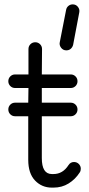

<svg xmlns="http://www.w3.org/2000/svg" viewBox="-20 -852 407 877"><path d="M293 -98Q302 -112 318 -112Q331 -112 340 -103Q349 -94 349 -81Q349 -71 344 -64Q324 -33 293.5 -14Q263 5 224 5H217Q171 5 140 -27.5Q109 -60 109 -122V-321H49Q36 -321 27 -330Q18 -339 18 -352Q18 -365 27 -374Q36 -383 49 -383H109L110 -450H49Q36 -450 27 -459Q18 -468 18 -481Q18 -494 27 -503Q36 -512 49 -512H110V-628Q110 -641 119 -650Q128 -659 141 -659Q154 -659 163 -650Q172 -641 172 -628L171 -512H303Q316 -512 325 -503Q334 -494 334 -481Q334 -468 325 -459Q316 -450 303 -450H171V-383H303Q316 -383 325 -374Q334 -365 334 -352Q334 -339 325 -330Q316 -321 303 -321H171V-130Q171 -57 217 -57H224Q267 -57 293 -98ZM282 -807Q284 -818 292.5 -825Q301 -832 312 -832Q327 -832 336 -820.5Q345 -809 342 -795L314 -647Q311 -636 303 -629Q295 -622 283 -622Q268 -622 259 -634Q250 -646 253 -659Z"/></svg>

Font: Libertine Sup Medium
Style: Regular
Weight: 500
Designer: Bastien Sozeau
Foundry: NBR — Bastien Sozeau
Version: Version 2.003; ttfautohint (v1.8.4.7-5d5b);gftools[0.9.33]